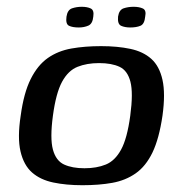

<svg xmlns="http://www.w3.org/2000/svg" viewBox="-20 -540 539 566"><path d="M223 6Q175 6 137 -2Q99 -10 74.5 -31.5Q50 -53 40.5 -93.5Q31 -134 41 -199Q50 -266 70.5 -307Q91 -348 121 -369Q151 -390 190.5 -397Q230 -404 278 -404Q326 -404 364 -396Q402 -388 426 -366.5Q450 -345 459 -304.5Q468 -264 459 -199Q449 -131 429.5 -90.5Q410 -50 380 -29Q350 -8 311 -1Q272 6 223 6ZM229 -44Q265 -44 292 -55Q319 -66 337 -99Q355 -132 364 -199Q373 -266 364.5 -299Q356 -332 332.5 -343Q309 -354 272 -354Q236 -354 208.5 -343Q181 -332 163 -299Q145 -266 136 -199Q127 -132 136 -99Q145 -66 169 -55Q193 -44 229 -44ZM364 -459Q348 -459 337 -464Q326 -469 328 -491Q331 -511 344.5 -515.5Q358 -520 374 -520Q390 -520 401 -515Q412 -510 408 -491Q406 -469 394 -464Q382 -459 364 -459ZM212 -459Q194 -459 183.5 -464Q173 -469 176 -491Q179 -511 192.5 -515.5Q206 -520 221 -520Q237 -520 247.5 -515Q258 -510 255 -491Q253 -470 240.5 -464.5Q228 -459 212 -459Z"/></svg>

Font: Genos Medium
Style: Italic
Weight: 500
Italic angle: -8°
Designer: Robert E. Leuschke
Foundry: Robert E. Leuschke
Version: Version 1.010